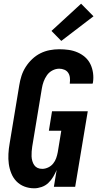

<svg xmlns="http://www.w3.org/2000/svg" viewBox="-20 -1009 540 1037"><path d="M165 8Q137 8 112 -1.5Q87 -11 69 -29.5Q51 -48 41 -73Q31 -98 27.5 -124Q24 -150 25.5 -178Q27 -206 32 -234L84 -548Q88 -574 96 -599Q104 -624 118.5 -647Q133 -670 153.5 -689.5Q174 -709 198 -721Q222 -733 248 -738Q274 -743 300 -743Q326 -743 351 -739.5Q376 -736 399 -726Q422 -716 440 -700Q458 -684 468.5 -662Q479 -640 482.5 -614.5Q486 -589 482 -563Q481 -562 481 -560.5Q481 -559 480 -557H357Q357 -558 357 -558.5Q357 -559 357 -560Q359 -574 357.5 -589Q356 -604 348.5 -615.5Q341 -627 327.5 -632.5Q314 -638 300 -638Q281 -638 263 -628.5Q245 -619 233.5 -602.5Q222 -586 215.5 -568Q209 -550 206 -531L154 -217Q152 -204 151 -190.5Q150 -177 150.5 -164.5Q151 -152 154.5 -139.5Q158 -127 165 -117Q172 -107 183 -102Q194 -97 208 -97Q224 -97 240 -104.5Q256 -112 267 -125.5Q278 -139 283.5 -155Q289 -171 292 -187L311 -303H244L261 -408H454L386 0H271L286 -91Q278 -72 267 -53.5Q256 -35 240.5 -20.5Q225 -6 204.5 1Q184 8 165 8ZM311 -788 258 -842 418 -989 485 -921Z"/></svg>

Font: Iosevka Curly XBdObl
Style: Regular
Weight: 800
Italic angle: -9°
Monospace: yes
Designer: Belleve Invis
Foundry: Belleve Invis
Version: Version 11.1.0; ttfautohint (v1.8.3)